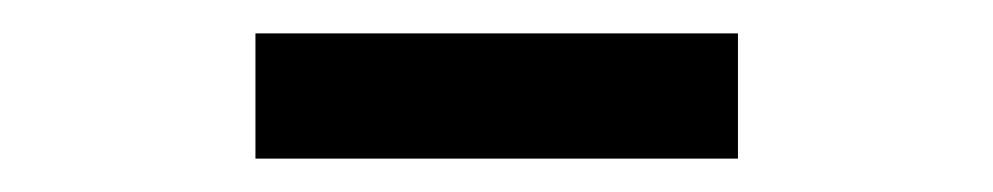

<svg xmlns="http://www.w3.org/2000/svg" viewBox="-20 -754 595 115"><path d="M133 -734H422V-659H133Z"/></svg>

Font: Orienta
Style: Regular
Weight: 400
Designer: Eduardo Rodriguez Tunni
Foundry: Eduardo Rodriguez Tunni
Version: Version 1.001